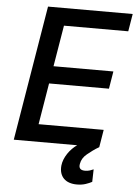

<svg xmlns="http://www.w3.org/2000/svg" viewBox="-61 -774 734 1030"><g transform="rotate(5 305.5 -258.5)"><path d="M155.2 -727.3H611.2L595.5 -632.8H249.3L212.4 -411.2H534.8L519.2 -317.1H196.7L159.8 -94.5H510.3L494.7 0Q476.6 10.3 461.1 21.7Q445.7 33 431.8 44.4Q404.1 67.1 399.1 97.7Q392 132.5 429.3 132.5Q444.2 132.5 455.8 128.6Q467.3 124.6 475.1 121.1L473.4 188.6Q460.2 196 439.5 202.9Q418.7 209.9 392 209.9Q369.7 209.9 351.7 203.8Q333.8 197.8 321.9 185.9Q310 174 304.3 156.6Q298.7 139.2 300.8 116.1Q302.6 99.1 309.3 82.4Q316.1 65.7 326.2 50.6Q336.3 35.5 349.1 22.5Q361.9 9.6 375.7 0H34.4Z"/></g></svg>

Font: Inter P Medium
Style: Italic
Weight: 500
Italic angle: 9.39999°
Designer: Rasmus Andersson
Foundry: rsms
Version: Version 3.018;git-588b23468